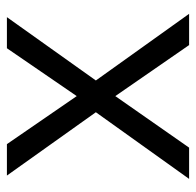

<svg xmlns="http://www.w3.org/2000/svg" viewBox="-26 -550 575 564"><g transform="rotate(-90 262.0 -267.5)"><path d="M214.8 -273.9 28.8 -535.2H121.1L262.2 -330.1L402.8 -535.2H494.1L308.1 -273.9L503.9 0H412.1L262.2 -216.8L110.8 0H19Z"/></g></svg>

Font: f0_4961  
Style: Regular
Weight: 400
Foundry: Ascender Corporation
Version: Version 1.10